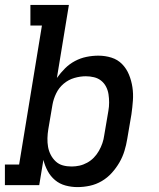

<svg xmlns="http://www.w3.org/2000/svg" viewBox="-28 -755 648 783"><path d="M288 8Q263 8 239 1.5Q215 -5 196.5 -20.5Q178 -36 166.5 -57.5Q155 -79 149 -103L132 0H-8V-84H50L143 -651H96V-735H253L204 -437Q219 -458 237 -476Q255 -494 277.5 -506Q300 -518 324.5 -523Q349 -528 373 -528Q401 -528 426.5 -520Q452 -512 470 -493.5Q488 -475 498 -450.5Q508 -426 512 -399.5Q516 -373 514 -345Q512 -317 508 -289L491 -189Q487 -164 479.5 -139.5Q472 -115 459 -92.5Q446 -70 428 -50Q410 -30 387 -16.5Q364 -3 338.5 2.5Q313 8 288 8ZM264 -76Q280 -76 296 -79.5Q312 -83 327.5 -91.5Q343 -100 355 -112.5Q367 -125 375.5 -140Q384 -155 389.5 -171Q395 -187 397 -203L414 -303Q417 -320 417 -337Q417 -354 414.5 -370.5Q412 -387 404.5 -401.5Q397 -416 384.5 -426Q372 -436 355.5 -440Q339 -444 322 -444Q299 -444 275 -437Q251 -430 231.5 -413.5Q212 -397 201 -374Q190 -351 186 -328L169 -228Q166 -210 165.5 -191.5Q165 -173 168 -156Q171 -139 179 -123.5Q187 -108 199.5 -96.5Q212 -85 228.5 -80.5Q245 -76 264 -76Z"/></svg>

Font: Iosevka Etoile Medium
Style: Italic
Weight: 500
Italic angle: -9°
Designer: Belleve Invis
Foundry: Belleve Invis
Version: Version 22.1.2; ttfautohint (v1.8.4)